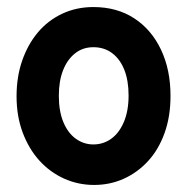

<svg xmlns="http://www.w3.org/2000/svg" viewBox="-20 -509 532 545"><path d="M247 16Q202 16 162 -2Q122 -20 92 -53Q62 -86 44.5 -132.5Q27 -179 27 -236Q27 -291 43 -337Q59 -383 87.5 -417Q116 -451 156.5 -470Q197 -489 245 -489Q312 -489 361 -457Q410 -425 437 -368Q464 -311 464 -237Q464 -178 447 -131Q430 -84 400 -51.5Q370 -19 331 -1.5Q292 16 247 16ZM245 -99Q273 -99 295.5 -115Q318 -131 331.5 -162.5Q345 -194 345 -238Q345 -280 333 -310.5Q321 -341 298.5 -358Q276 -375 245 -375Q215 -375 193 -357.5Q171 -340 159 -309.5Q147 -279 147 -237Q147 -193 160 -162Q173 -131 195.5 -115Q218 -99 245 -99Z"/></svg>

Font: Fredoka SemiCondensed Medium
Style: Regular
Weight: 500
Width: 4
Designer: Ben Nathan
Foundry: Milena B. Brandão, Ben Nathan
Version: Version 2.001